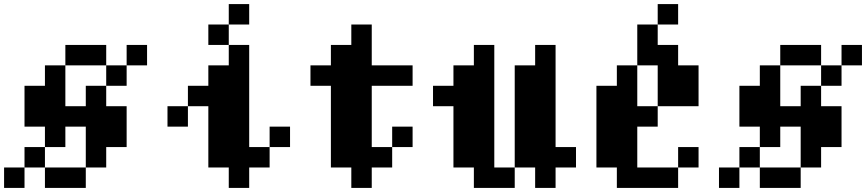

<svg xmlns="http://www.w3.org/2000/svg" viewBox="-20 -820 4240 940"><path d="M500 -100V0H400V-200H300V-100H200V-200H100V-400H200V-500H300V-300H400V-400H500V-300H600V-100ZM0 100V0H100V100ZM100 0V-100H200V0ZM200 100V0H400V100ZM300 -500V-600H500V-500ZM500 -400V-500H600V-400ZM600 -500V-600H700V-500Z M1200 0V100H1100V0H1000V-300H900V-400H1000V-500H1100V-600H1200V-100H1300V0ZM800 -200V-300H900V-200ZM1000 -600V-700H1100V-600ZM1100 -700V-800H1200V-700ZM1300 -100V-200H1400V-100Z M1800 0V100H1700V0H1600V-400H1500V-500H1600V-600H1700V-700H1800V-500H2000V-400H1800V-100H1900V0ZM1900 -100V-200H2000V-100Z M2100 -300V-400H2200V-500H2300V-600H2400V0H2500V100H2300V0H2200V-300ZM2500 0V-500H2600V-600H2700V-100H2800V0H2700V100H2600V0Z M3200 -700V-800H3300V-700ZM2900 0V-400H3000V-500H3100V-300H3200V-200H3100V0H3300V100H3000V0ZM3100 -500V-700H3200V-600H3300V-500H3400V-300H3200V-500ZM3300 0V-100H3400V0Z M4000 -100V0H3900V-200H3800V-100H3700V-200H3600V-400H3700V-500H3800V-300H3900V-400H4000V-300H4100V-100ZM3500 100V0H3600V100ZM3600 0V-100H3700V0ZM3700 100V0H3900V100ZM3800 -500V-600H4000V-500ZM4000 -400V-500H4100V-400ZM4100 -500V-600H4200V-500Z"/></svg>

Font: FT88 Gothique
Style: Regular
Weight: 400
Designer: Ange Degheest & Oriane Charvieux
Foundry: Velvetyne Type Foundry
Version: Version 1.000;FEAKit 1.0